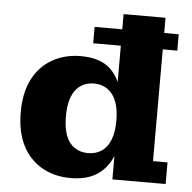

<svg xmlns="http://www.w3.org/2000/svg" viewBox="-52 -768 831 830"><g transform="rotate(5 363.5 -353.0)"><path d="M284 10Q214 10 159.5 -21Q105 -52 75 -111Q45 -170 45 -255Q45 -340 75 -398.5Q105 -457 159.5 -488Q214 -519 283 -519Q357 -519 399.5 -487.5Q442 -456 460 -397Q478 -338 478 -256L491 -254Q491 -174 470 -114.5Q449 -55 403.5 -22.5Q358 10 284 10ZM350 -104Q384 -104 409 -121Q434 -138 447 -171.5Q460 -205 460 -255Q460 -304 447 -337.5Q434 -371 409 -388.5Q384 -406 350 -406Q316 -406 291 -388.5Q266 -371 253.5 -337.5Q241 -304 241 -255Q241 -205 253.5 -171.5Q266 -138 291 -121Q316 -104 350 -104ZM465 0V-127L475 -264L451 -381V-716H633V-94H696V0ZM331 -579V-650H696V-579Z"/></g></svg>

Font: Montagu Slab 24pt
Style: Bold
Weight: 700
Designer: Florian Karsten
Foundry: Florian Karsten
Version: Version 1.000